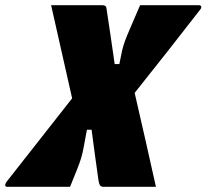

<svg xmlns="http://www.w3.org/2000/svg" viewBox="-81 -720 796 740"><path d="M-52 0Q-61 0 -61 -6Q-61 -12 -56 -19Q7 -99 70.5 -180Q134 -261 197 -341Q177 -431 156.5 -520.5Q136 -610 116 -700H312Q328 -700 329 -690Q337 -639 345 -583.5Q353 -528 361 -473H379Q385 -505 389.5 -524.5Q394 -544 401 -563Q408 -582 421.5 -613Q435 -644 459 -700H685Q693 -700 694.5 -694.5Q696 -689 689 -681Q627 -601 564 -521Q501 -441 438 -362Q459 -271 479.5 -180.5Q500 -90 520 0H317Q310 0 305.5 -4.5Q301 -9 298 -29Q292 -69 285.5 -118.5Q279 -168 272 -220H254Q246 -177 241.5 -152.5Q237 -128 231.5 -110Q226 -92 216.5 -68Q207 -44 189 0Z"/></svg>

Font: Recursive Sn Lnr St XBk
Style: Italic
Weight: 1000
Italic angle: -15°
Version: Version 1.079;hotconv 1.0.112;makeotfexe 2.5.65598; ttfautoh